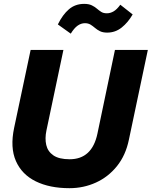

<svg xmlns="http://www.w3.org/2000/svg" viewBox="-20 -962 786 995"><path d="M339.8 13.2Q237.3 13.2 165.3 -22.2Q93.3 -57.6 62.5 -127.4Q31.7 -197.3 53.2 -299.3L138.7 -703.1H308.6L220.7 -286.1Q211.9 -244.6 219.7 -210.7Q227.5 -176.8 256.8 -156.7Q286.1 -136.7 340.8 -136.7Q457 -136.7 484.9 -269.5L575.7 -703.1H746.1L647.9 -237.8Q631.3 -157.2 586.2 -101.1Q541 -44.9 477.1 -15.9Q413.1 13.2 339.8 13.2ZM535.6 -793Q513.2 -793 498.3 -800.3Q483.4 -807.6 472.2 -817.4Q460.9 -827.1 449 -834.5Q437 -841.8 419.9 -841.8Q400.4 -841.8 382.3 -829.1Q364.3 -816.4 346.7 -787.6L279.8 -835.4Q304.7 -886.2 337.4 -914.1Q370.1 -941.9 416 -941.9Q440.4 -941.9 455.8 -934.3Q471.2 -926.8 482.2 -917.2Q493.2 -907.7 504.6 -900.4Q516.1 -893.1 533.7 -893.1Q551.8 -893.1 568.8 -903.1Q585.9 -913.1 603.5 -937.5L667.5 -887.2Q643.6 -845.7 610.6 -819.3Q577.6 -793 535.6 -793Z"/></svg>

Font: Schibsted Grotesk ExtraBold
Style: Italic
Weight: 800
Italic angle: -12°
Designer: Bakken & Baeck AS, Henrik Kongsvoll
Foundry: Schibsted ASA
Version: Version 1.100; ttfautohint (v1.8.4.7-5d5b);gftools[0.9.25]